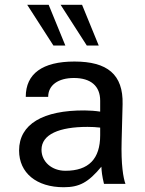

<svg xmlns="http://www.w3.org/2000/svg" viewBox="-20 -771 606 805"><path d="M400 -204C400 -105 352 -55 254 -55C197 -55 154 -93 154 -143C154 -208 229 -239 347 -239C369 -239 380 -238 400 -236ZM60 -140C60 -46 133 14 247 14C313 14 350 -6 405 -72C406 -52 408 -33 416 0H506C497 -24 487 -81 490 -182L494 -334C497 -459 430 -513 292 -513C158 -513 88 -462 88 -365H182C182 -414 224 -444 290 -444C361 -444 400 -410 400 -349V-303C381 -306 355 -308 335 -308C161 -309 60 -251 60 -140ZM204 -580H254L184 -751H94ZM344 -580H394L324 -751H234Z"/></svg>

Font: Perun
Style: Regular
Weight: 400
Foundry: Copyright (c) Stefan Peev, Context Ltd, 2016
Version: Version 1.089